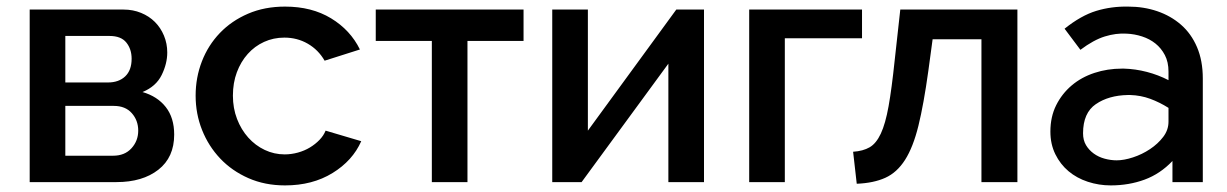

<svg xmlns="http://www.w3.org/2000/svg" viewBox="-20 -552 3719 582"><path d="M355 -523Q383 -523 407.5 -513Q432 -503 449.5 -485.5Q467 -468 477 -444Q487 -420 487 -393Q487 -359 470 -324.5Q453 -290 412 -273Q457 -260 482.5 -227.5Q508 -195 508 -144Q508 -75 460 -37.5Q412 0 333 0H70V-523ZM307 -302Q340 -302 359.5 -320.5Q379 -339 379 -374Q379 -403 363 -423Q347 -443 312 -443H178V-302ZM323 -80Q358 -80 378.5 -102.5Q399 -125 399 -156Q399 -187 379.5 -209Q360 -231 325 -231H178V-80Z M573 -262Q573 -317 592 -366Q611 -415 646.5 -452Q682 -489 732 -510.5Q782 -532 844 -532Q925 -532 983.5 -496.5Q1042 -461 1071 -402L964 -368Q945 -401 913 -419.5Q881 -438 842 -438Q809 -438 780.5 -425Q752 -412 731 -388.5Q710 -365 698 -333Q686 -301 686 -262Q686 -224 698.5 -191.5Q711 -159 732.5 -135Q754 -111 782.5 -97.5Q811 -84 843 -84Q863 -84 883 -89.5Q903 -95 919.5 -105Q936 -115 948.5 -128Q961 -141 967 -156L1075 -124Q1049 -65 988 -27.5Q927 10 844 10Q783 10 733 -12Q683 -34 647.5 -71.5Q612 -109 592.5 -158Q573 -207 573 -262Z M1397 0H1289V-428H1119V-523H1567V-428H1397Z M1762 -156 2030 -523H2114V0H2006V-359L1743 0H1654V-523H1762Z M2593 -436H2359V0H2251V-523H2593Z M2566 -92Q2596 -94 2616 -105.5Q2636 -117 2650 -147Q2664 -177 2673.5 -230Q2683 -283 2692 -369L2709 -523H3064V0H2955V-433H2807L2794 -337Q2780 -236 2764 -171Q2748 -106 2723.5 -67.5Q2699 -29 2663.5 -13Q2628 3 2577 5Z M3347 10Q3311 10 3277.5 -1Q3244 -12 3219 -33Q3194 -54 3179 -84.5Q3164 -115 3164 -153Q3164 -198 3181.5 -233Q3199 -268 3228.5 -293Q3258 -318 3297.5 -331Q3337 -344 3381 -344H3387Q3422 -343 3456.5 -334Q3491 -325 3522 -309V-335Q3522 -364 3511 -385Q3500 -406 3482.5 -420Q3465 -434 3442 -441.5Q3419 -449 3395 -450Q3363 -452 3329 -441.5Q3295 -431 3255 -401L3207 -465Q3257 -505 3303 -519Q3349 -533 3400 -532Q3447 -532 3488 -518Q3529 -504 3560 -477Q3591 -450 3608.5 -409Q3626 -368 3626 -314V0H3534V-64Q3497 -25 3449.5 -7.5Q3402 10 3347 10ZM3522 -225Q3495 -242 3466.5 -252.5Q3438 -263 3406 -264H3399Q3341 -263 3302 -236.5Q3263 -210 3263 -148Q3263 -127 3272 -112Q3281 -97 3295.5 -86.5Q3310 -76 3328.5 -71Q3347 -66 3365 -66Q3387 -66 3414.5 -75Q3442 -84 3466 -100Q3490 -116 3506 -137Q3522 -158 3522 -183Z"/></svg>

Font: IngvarSans
Style: Regular
Weight: 600
Version: Version 3.000